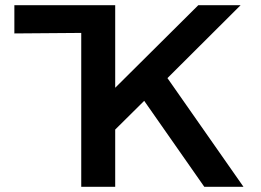

<svg xmlns="http://www.w3.org/2000/svg" viewBox="-20 -715 999 735"><path d="M35 -587V-695H421V-379L739 -695H901L621 -416Q668 -348 766.5 -208Q865 -68 912 0H762L532 -329L421 -219V0H291V-589Z"/></svg>

Font: Coval
Style: ExtraBold
Weight: 800
Foundry: Context Ltd
Version: Version 001.000